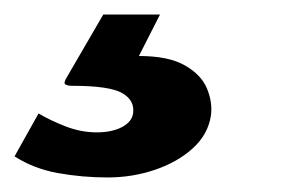

<svg xmlns="http://www.w3.org/2000/svg" viewBox="-65 -25 395 264"><path d="M83 219Q48 219 14.8 213Q-18.5 207 -45 190L-12 131Q4 140.5 25.2 148.8Q46.5 157 68 157Q88.5 157 102.2 150Q116 143 118 131Q120.5 113 103 103Q85.5 93 35 93Q27.5 93 24.8 91Q22 89 27 81L77 -5H155L126 52Q166.5 52 189 64.8Q211.5 77.5 219.5 96.5Q227.5 115.5 225 134Q221 160 200 179Q179 198 148 208.5Q117 219 83 219Z"/></svg>

Font: Public Sans Black
Style: Italic
Weight: 900
Italic angle: -8°
Designer: The Public Sans project authors (U.S. Web Design System). Libre Franklin designed by Pablo Impallari and Rodrigo Fuenzal
Version: Version 1.007; ttfautohint (v1.8.1) -l 8 -r 50 -G 200 -x 14 